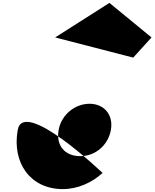

<svg xmlns="http://www.w3.org/2000/svg" viewBox="-20 -1281 1065 1323"><path d="M360 -1023 898 -884 1024 -1023 734 -1261ZM102 -385C142 -610 688 -88 688 -88H685C617 -25 518 22 413 22C188 22 62 -160 102 -385ZM384 -385C365 -280 425 -205 533 -205C637 -205 725 -280 744 -385C763 -491 696 -566 597 -566C496 -566 403 -491 384 -385Z"/></svg>

Font: Hussar Dziwak
Style: Kur
Weight: 400
Version: Version 1.022